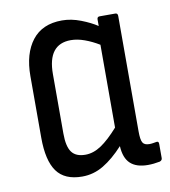

<svg xmlns="http://www.w3.org/2000/svg" viewBox="-64 -551 545 614"><g transform="rotate(-10 209.0 -243.5)"><path d="M155 8Q98 8 72.5 -27.5Q47 -63 47 -137V-337Q47 -410 80 -452.5Q113 -495 177 -495Q207 -495 238 -483Q269 -471 290 -457V-478Q290 -487 298 -487H349Q357 -487 357 -478V-103Q357 -76 362.5 -66.5Q368 -57 384 -57Q390 -57 396 -58Q402 -59 408 -60Q415 -61 415 -52V-6Q415 1 407 4Q387 8 368 8Q331 8 311.5 -10Q292 -28 290 -67Q257 -31 224.5 -11.5Q192 8 155 8ZM119 -138Q119 -96 132.5 -77.5Q146 -59 177 -59Q203 -59 228.5 -76Q254 -93 285 -128V-397Q262 -411 238.5 -419.5Q215 -428 194 -428Q119 -428 119 -331Z"/></g></svg>

Font: Sofia Sans Cond
Style: Regular
Weight: 400
Width: 3
Designer: Botio Nikoltchev, Ani Petrova
Foundry: lettersoup
Version: Version 4.100; ttfautohint (v1.8.3)